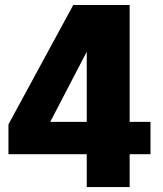

<svg xmlns="http://www.w3.org/2000/svg" viewBox="-20 -758 662 778"><path d="M331.5 0V-133.3H14.2V-253.9L276.9 -737.8H505.4V-264.2H589.8V-133.3H505.4V0ZM331.5 -264.2V-548.3L183.6 -264.2Z"/></svg>

Font: Epilogue ExtraBold
Style: Regular
Weight: 800
Designer: Tyler Finck
Foundry: Etcetera Type Co
Version: Version 2.112